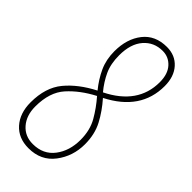

<svg xmlns="http://www.w3.org/2000/svg" viewBox="-247 -772 831 831"><g transform="rotate(45 168.5 -357.0)"><path d="M122 10Q198 10 240.5 -46Q283 -102 283 -175Q283 -236 258.5 -282.5Q234 -329 196 -372Q349 -450 349 -597Q349 -655 318 -689.5Q287 -724 236 -724Q165 -724 126.5 -675Q88 -626 88 -550Q88 -499 107 -457.5Q126 -416 157 -378Q79 -338 33.5 -283Q-12 -228 -12 -137Q-12 -71 24 -30.5Q60 10 122 10ZM179 -389Q150 -424 132.5 -462Q115 -500 115 -552Q115 -622 148.5 -660.5Q182 -699 235 -699Q272 -699 297 -671.5Q322 -644 322 -594Q322 -460 179 -389ZM122 -16Q74 -16 44.5 -50Q15 -84 15 -139Q15 -226 59 -275Q103 -324 172 -360Q206 -321 231 -277.5Q256 -234 256 -175Q256 -108 221 -62Q186 -16 122 -16Z"/></g></svg>

Font: Noto Sans Display Condensed Thin
Style: Italic
Weight: 250
Width: 3
Italic angle: -12°
Designer: Monotype Design Team
Foundry: Monotype Imaging Inc.
Version: Version 1.900